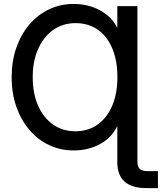

<svg xmlns="http://www.w3.org/2000/svg" viewBox="-20 -759 829 983"><path d="M683.6 -727.5V69.3Q683.6 94.7 695.6 106Q707.5 117.2 736.8 117.2H788.6V204.1H730Q580.6 204.1 580.6 71.3V-112.3H579.6Q552.2 -54.7 492.7 -21.7Q433.1 11.2 357.4 11.2Q288.6 11.2 230.5 -16.6Q172.4 -44.4 129.6 -95Q86.9 -145.5 63.2 -213.9Q39.6 -282.2 39.6 -363.8Q39.6 -444.8 63.2 -513.4Q86.9 -582 129.6 -632.6Q172.4 -683.1 230.5 -710.9Q288.6 -738.8 357.4 -738.8Q431.6 -738.8 491.9 -706.1Q552.2 -673.3 579.6 -617.7H580.6V-727.5ZM365.7 -86.9Q431.2 -86.9 479.5 -121.1Q527.8 -155.3 554.4 -217.5Q581.1 -279.8 581.1 -363.8Q581.1 -448.7 554.9 -511Q528.8 -573.2 480.7 -606.9Q432.6 -640.6 366.7 -640.6Q301.8 -640.6 252.4 -605.7Q203.1 -570.8 175.3 -508.3Q147.5 -445.8 147.5 -363.8Q147.5 -280.8 174.8 -218.5Q202.1 -156.2 251.5 -121.6Q300.8 -86.9 365.7 -86.9Z"/></svg>

Font: Inter Display Medium
Style: Regular
Weight: 500
Designer: Rasmus Andersson
Foundry: rsms
Version: Version 4.001;git-9221beed3